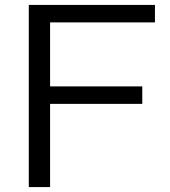

<svg xmlns="http://www.w3.org/2000/svg" viewBox="-20 -760 690 780"><path d="M97 0V-740H609.5V-669H183.5V-409H558V-338H183.5V0Z"/></svg>

Font: Encode Sans Expanded Expanded
Style: Regular
Weight: 400
Width: 7
Designer: Multiple Designers
Foundry: Impallari Type
Version: Version 3.000; ttfautohint (v1.8.3) -l 8 -r 50 -G 200 -x 14 